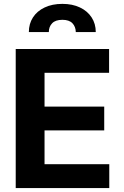

<svg xmlns="http://www.w3.org/2000/svg" viewBox="-20 -956 628 976"><path d="M59.9 -707H534.5V-585.8H206.4V-414.1H509.8V-293.3H206.4V-121.2H535.5V0H59.9ZM297.1 -936.3Q348.2 -936.3 386.5 -918Q424.8 -899.8 445.8 -867.4Q466.8 -835.1 466.8 -793.1H365.3Q364.7 -820.5 348.1 -837.9Q331.4 -855.3 297.1 -855.3Q261.9 -855.3 245.1 -837.7Q228.2 -820.1 228.2 -793.1H126.7Q126.7 -835.1 147.5 -867.4Q168.4 -899.8 206.9 -918Q245.4 -936.3 297.1 -936.3Z"/></svg>

Font: Pretendard JP Variable
Style: Regular
Weight: 400
Designer: Base glyphs from Inter by Rasmus Andersson; Hangul glyphs from Noto Sans CJK(Source Han Sans) by Jang Soo-young and Kang
Foundry: Kil Hyung-jin
Version: Version 1.307;Glyphs 3.2 (3192)